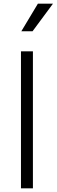

<svg xmlns="http://www.w3.org/2000/svg" viewBox="-20 -1024 308 1044"><path d="M94 0V-745H159V0ZM96 -854 186 -1004H268L157 -854Z"/></svg>

Font: Plus Jakarta Sans Light
Style: Regular
Weight: 300
Designer: Gumpita Rahayu
Foundry: Tokotype
Version: Version 2.006; ttfautohint (v1.8.4.7-5d5b)